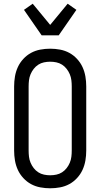

<svg xmlns="http://www.w3.org/2000/svg" viewBox="-20 -1005 540 1033"><path d="M250 8Q223 8 196.5 3Q170 -2 147 -14.5Q124 -27 105.5 -47Q87 -67 76 -91Q65 -115 60.5 -141.5Q56 -168 56 -195V-540Q56 -567 60.5 -593.5Q65 -620 76 -644Q87 -668 105.5 -688Q124 -708 147 -720.5Q170 -733 196.5 -738Q223 -743 250 -743Q277 -743 303.5 -738Q330 -733 353 -720.5Q376 -708 394.5 -688Q413 -668 424 -644Q435 -620 439.5 -593.5Q444 -567 444 -540V-195Q444 -168 439.5 -141.5Q435 -115 424 -91Q413 -67 394.5 -47Q376 -27 353 -14.5Q330 -2 303.5 3Q277 8 250 8ZM250 -62Q267 -62 283.5 -65.5Q300 -69 314 -78Q328 -87 338.5 -100.5Q349 -114 355.5 -129.5Q362 -145 364 -161.5Q366 -178 366 -195V-540Q366 -557 364 -573.5Q362 -590 355.5 -605.5Q349 -621 338.5 -634.5Q328 -648 314 -657Q300 -666 283.5 -669.5Q267 -673 250 -673Q233 -673 216.5 -669.5Q200 -666 186 -657Q172 -648 161.5 -634.5Q151 -621 144.5 -605.5Q138 -590 136 -573.5Q134 -557 134 -540V-195Q134 -178 136 -161.5Q138 -145 144.5 -129.5Q151 -114 161.5 -100.5Q172 -87 186 -78Q200 -69 216.5 -65.5Q233 -62 250 -62ZM204 -815 109 -952 156 -985 250 -871 344 -985 391 -952 296 -815Z"/></svg>

Font: Iosevka
Style: Regular
Weight: 400
Monospace: yes
Designer: Belleve Invis
Foundry: Belleve Invis
Version: Version 33.2.3; ttfautohint (v1.8.4)